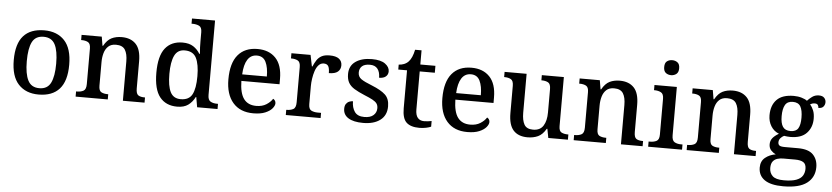

<svg xmlns="http://www.w3.org/2000/svg" viewBox="-52 -1091 7186 1659"><g transform="rotate(5 3541.0 -262.0)"><path d="M292 10Q181 10 117 -59Q53 -128 53 -269Q53 -410 114 -478.5Q175 -547 295 -547Q406 -547 470 -478.5Q534 -410 534 -269Q534 -128 472.5 -59Q411 10 292 10ZM294 -45Q364 -45 392.5 -102Q421 -159 421 -269Q421 -380 392 -435.5Q363 -491 293 -491Q223 -491 194.5 -435.5Q166 -380 166 -269Q166 -159 195 -102Q224 -45 294 -45Z M613 0V-45H620Q654 -45 677 -57.5Q700 -70 700 -116V-424Q700 -467 678 -479Q656 -491 623 -491H618V-536H793L806 -458H811Q840 -510 878 -528.5Q916 -547 966 -547Q1045 -547 1089 -500.5Q1133 -454 1133 -352V-117Q1133 -70 1152.5 -57.5Q1172 -45 1206 -45H1211V0H1023V-341Q1023 -406 1001 -441.5Q979 -477 922 -477Q880 -477 855.5 -454.5Q831 -432 820.5 -395.5Q810 -359 810 -317V-112Q810 -68 832 -56.5Q854 -45 887 -45H892V0Z M1494 10Q1396 10 1343 -56.5Q1290 -123 1290 -267Q1290 -412 1343 -479Q1396 -546 1494 -546Q1551 -546 1587 -522.5Q1623 -499 1645 -462H1651Q1648 -486 1647 -517Q1646 -548 1646 -572V-649Q1646 -692 1621.5 -703.5Q1597 -715 1564 -715H1556V-760H1756V-115Q1756 -71 1779 -58Q1802 -45 1836 -45H1844V0H1667L1652 -87H1648Q1625 -42 1589 -16Q1553 10 1494 10ZM1519 -57Q1591 -57 1618.5 -109Q1646 -161 1646 -267Q1646 -370 1618.5 -425Q1591 -480 1518 -480Q1456 -480 1429.5 -425Q1403 -370 1403 -266Q1403 -161 1429.5 -109Q1456 -57 1519 -57Z M2154 10Q2040 10 1977.5 -62Q1915 -134 1915 -264Q1915 -405 1974.5 -476Q2034 -547 2144 -547Q2244 -547 2301.5 -486.5Q2359 -426 2359 -307V-260H2028Q2030 -153 2066.5 -104.5Q2103 -56 2174 -56Q2226 -56 2261.5 -78.5Q2297 -101 2315 -130Q2323 -127 2330.5 -117Q2338 -107 2338 -93Q2338 -72 2318 -48Q2298 -24 2257.5 -7Q2217 10 2154 10ZM2244 -317Q2244 -395 2221 -442.5Q2198 -490 2143 -490Q2091 -490 2062.5 -445.5Q2034 -401 2030 -317Z M2436 0V-45H2440Q2473 -45 2496.5 -57.5Q2520 -70 2520 -117V-423Q2520 -467 2497 -479Q2474 -491 2441 -491H2438V-536H2604L2624 -438H2629Q2642 -469 2658 -493.5Q2674 -518 2700 -532Q2726 -546 2769 -546Q2824 -546 2850.5 -525.5Q2877 -505 2877 -469Q2877 -434 2852.5 -413.5Q2828 -393 2775 -393Q2775 -434 2764 -453Q2753 -472 2724 -472Q2698 -472 2679.5 -451.5Q2661 -431 2650.5 -399Q2640 -367 2635 -332Q2630 -297 2630 -268V-112Q2630 -68 2653.5 -56.5Q2677 -45 2709 -45H2738V0Z M3107 10Q3024 10 2979 -18Q2934 -46 2934 -98Q2934 -125 2945 -140.5Q2956 -156 2972.5 -162.5Q2989 -169 3004 -169Q3004 -114 3029 -78Q3054 -42 3113 -42Q3165 -42 3192 -66Q3219 -90 3219 -127Q3219 -151 3208 -167Q3197 -183 3170.5 -197.5Q3144 -212 3097 -231Q3044 -253 3009 -274.5Q2974 -296 2957.5 -325.5Q2941 -355 2941 -400Q2941 -471 2994.5 -508.5Q3048 -546 3136 -546Q3213 -546 3251 -518Q3289 -490 3289 -453Q3289 -425 3269 -408Q3249 -391 3211 -391Q3211 -441 3189 -468.5Q3167 -496 3123 -496Q3076 -496 3054 -475.5Q3032 -455 3032 -421Q3032 -385 3060 -365Q3088 -345 3155 -319Q3235 -287 3272.5 -252Q3310 -217 3310 -151Q3310 -73 3255 -31.5Q3200 10 3107 10Z M3595 10Q3519 10 3482.5 -24.5Q3446 -59 3446 -146V-476H3370V-519Q3392 -519 3415 -528Q3438 -537 3454 -554Q3485 -586 3500 -659H3556V-536H3687V-476H3556V-146Q3556 -97 3575.5 -74Q3595 -51 3630 -51Q3648 -51 3664 -53Q3680 -55 3696 -58V-9Q3682 -2 3653.5 4Q3625 10 3595 10Z M4010 10Q3896 10 3833.5 -62Q3771 -134 3771 -264Q3771 -405 3830.5 -476Q3890 -547 4000 -547Q4100 -547 4157.5 -486.5Q4215 -426 4215 -307V-260H3884Q3886 -153 3922.5 -104.5Q3959 -56 4030 -56Q4082 -56 4117.5 -78.5Q4153 -101 4171 -130Q4179 -127 4186.5 -117Q4194 -107 4194 -93Q4194 -72 4174 -48Q4154 -24 4113.5 -7Q4073 10 4010 10ZM4100 -317Q4100 -395 4077 -442.5Q4054 -490 3999 -490Q3947 -490 3918.5 -445.5Q3890 -401 3886 -317Z M4533 10Q4452 10 4410 -37Q4368 -84 4368 -186V-422Q4368 -466 4346 -478.5Q4324 -491 4290 -491H4287V-536H4478V-198Q4478 -133 4498.5 -96.5Q4519 -60 4575 -60Q4636 -60 4663.5 -103.5Q4691 -147 4691 -219V-421Q4691 -467 4668.5 -479Q4646 -491 4614 -491H4610V-536H4801V-111Q4801 -67 4824 -56Q4847 -45 4879 -45H4883V0H4713L4698 -78H4693Q4663 -26 4623 -8Q4583 10 4533 10Z M4933 0V-45H4940Q4974 -45 4997 -57.5Q5020 -70 5020 -116V-424Q5020 -467 4998 -479Q4976 -491 4943 -491H4938V-536H5113L5126 -458H5131Q5160 -510 5198 -528.5Q5236 -547 5286 -547Q5365 -547 5409 -500.5Q5453 -454 5453 -352V-117Q5453 -70 5472.5 -57.5Q5492 -45 5526 -45H5531V0H5343V-341Q5343 -406 5321 -441.5Q5299 -477 5242 -477Q5200 -477 5175.5 -454.5Q5151 -432 5140.5 -395.5Q5130 -359 5130 -317V-112Q5130 -68 5152 -56.5Q5174 -45 5207 -45H5212V0Z M5722 -633Q5695 -633 5676 -648Q5657 -663 5657 -698Q5657 -734 5676 -748.5Q5695 -763 5722 -763Q5748 -763 5767.5 -748.5Q5787 -734 5787 -698Q5787 -663 5767.5 -648Q5748 -633 5722 -633ZM5579 0V-45H5592Q5624 -45 5647.5 -57Q5671 -69 5671 -113V-423Q5671 -466 5647.5 -478.5Q5624 -491 5592 -491H5587V-536H5781V-117Q5781 -71 5804 -58Q5827 -45 5860 -45H5873V0Z M5913 0V-45H5920Q5954 -45 5977 -57.5Q6000 -70 6000 -116V-424Q6000 -467 5978 -479Q5956 -491 5923 -491H5918V-536H6093L6106 -458H6111Q6140 -510 6178 -528.5Q6216 -547 6266 -547Q6345 -547 6389 -500.5Q6433 -454 6433 -352V-117Q6433 -70 6452.5 -57.5Q6472 -45 6506 -45H6511V0H6323V-341Q6323 -406 6301 -441.5Q6279 -477 6222 -477Q6180 -477 6155.5 -454.5Q6131 -432 6120.5 -395.5Q6110 -359 6110 -317V-112Q6110 -68 6132 -56.5Q6154 -45 6187 -45H6192V0Z M6770 239Q6662 239 6608.5 201.5Q6555 164 6555 95Q6555 39 6593 8.5Q6631 -22 6683 -30Q6661 -40 6642 -60Q6623 -80 6623 -113Q6623 -144 6641 -166.5Q6659 -189 6695 -210Q6651 -227 6625.5 -268Q6600 -309 6600 -362Q6600 -449 6648 -498Q6696 -547 6795 -547Q6832 -547 6863.5 -537.5Q6895 -528 6911 -515Q6927 -533 6952 -551.5Q6977 -570 7011 -570Q7042 -570 7057 -554Q7072 -538 7072 -516Q7072 -495 7059 -478.5Q7046 -462 7015 -462Q7015 -476 7008 -487Q7001 -498 6982 -498Q6969 -498 6959.5 -495Q6950 -492 6941 -487Q6959 -466 6971 -437Q6983 -408 6983 -365Q6983 -290 6936.5 -240.5Q6890 -191 6795 -191Q6783 -191 6767 -192.5Q6751 -194 6741 -196Q6723 -187 6710 -172Q6697 -157 6697 -136Q6697 -118 6708.5 -109Q6720 -100 6756 -100H6870Q6962 -100 7002 -58Q7042 -16 7042 50Q7042 138 6975.5 188.5Q6909 239 6770 239ZM6792 -242Q6840 -242 6858.5 -272.5Q6877 -303 6877 -365Q6877 -429 6858 -462Q6839 -495 6791 -495Q6744 -495 6724.5 -461Q6705 -427 6705 -364Q6705 -303 6725 -272.5Q6745 -242 6792 -242ZM6772 187Q6840 187 6879 172.5Q6918 158 6934 132Q6950 106 6950 72Q6950 31 6925.5 15.5Q6901 0 6854 0H6751Q6725 0 6701 7Q6677 14 6661.5 33.5Q6646 53 6646 91Q6646 133 6673.5 160Q6701 187 6772 187Z"/></g></svg>

Font: Noto Serif Sinhala Medium
Style: Regular
Weight: 500
Designer: Jelle Bosma - Monotype Design Team
Foundry: Monotype Imaging Inc.
Version: Version 2.007; ttfautohint (v1.8.4.7-5d5b)